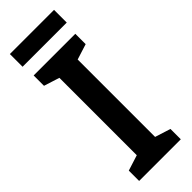

<svg xmlns="http://www.w3.org/2000/svg" viewBox="-283 -893 919 919"><g transform="rotate(-45 176.5 -433.5)"><path d="M317 0H35V-70L114 -95V-619L35 -644V-714H317V-644L238 -619V-95L317 -70ZM326 -867V-781H27V-867Z"/></g></svg>

Font: Noto Sans Khmer SemiCondensed SemiBold
Style: Regular
Weight: 600
Width: 4
Designer: Danh Hong and the Monotype Design Team
Foundry: Monotype Imaging Inc.
Version: Version 2.004; ttfautohint (v1.8.4.7-5d5b)